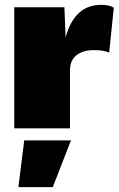

<svg xmlns="http://www.w3.org/2000/svg" viewBox="-20 -530 490 793"><path d="M39 0V-500H246L251 -375Q287 -510 398 -510Q433 -510 450 -498L431 -313Q407 -323 368 -323Q322 -323 295.5 -301.5Q269 -280 269 -240V0ZM273 50 198 243H56L80 50Z"/></svg>

Font: Elaine Sans Black
Style: Regular
Weight: 900
Designer: Wei Huang
Foundry: Wei Huang
Version: Version 2.001;December 24, 2019;FontCreator 12.0.0.2547 64-b